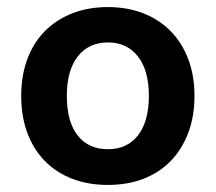

<svg xmlns="http://www.w3.org/2000/svg" viewBox="-20 -508 610 543"><path d="M530 -237Q530 -179 512.5 -132.5Q495 -86 463 -53Q431 -20 386 -2.5Q341 15 285 15Q229 15 184 -2.5Q139 -20 107 -52.5Q75 -85 57.5 -131.5Q40 -178 40 -237Q40 -295 57.5 -341.5Q75 -388 107.5 -420.5Q140 -453 185 -470.5Q230 -488 285 -488Q340 -488 385 -470.5Q430 -453 462.5 -420Q495 -387 512.5 -340.5Q530 -294 530 -237ZM285 -388Q231 -388 200 -348.5Q169 -309 169 -237Q169 -164 199.5 -125Q230 -86 285 -86Q340 -86 370.5 -125.5Q401 -165 401 -237Q401 -309 370 -348.5Q339 -388 285 -388Z"/></svg>

Font: Baloo Thambi 2 SemiBold
Style: Regular
Weight: 600
Designer: Aadarsh Rajan and Ek Type
Foundry: Ek Type
Version: Version 1.640;hotconv 1.0.111;makeotfexe 2.5.65597; ttfautoh